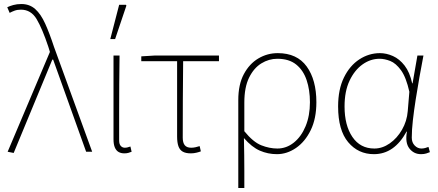

<svg xmlns="http://www.w3.org/2000/svg" viewBox="-20 -754 2178 954"><path d="M48 6 18 0 228 -496 220 -522Q190 -612 162 -659Q134 -706 84 -706Q66 -706 52.5 -701Q39 -696 28 -690L16 -718Q28 -724 46 -729Q64 -734 86 -734Q127 -734 155 -709Q183 -684 204.5 -636.5Q226 -589 248 -522L438 0H408L244 -458H240Z M598 8Q581 8 569 1Q557 -6 550.5 -21.5Q544 -37 544 -62V-478H574Q573 -406 572.5 -336Q572 -266 572 -196.5Q572 -127 572 -56Q572 -38 580 -29Q588 -20 600 -20Q607 -20 613 -21.5Q619 -23 628 -26L634 0Q627 3 618 5.5Q609 8 598 8ZM528 -560 572 -730H606L608 -726L552 -560Z M928 8Q903 8 888 -0.5Q873 -9 866.5 -27.5Q860 -46 860 -76V-450H682V-474L748 -478H1068V-450H890Q889 -354 888.5 -260Q888 -166 888 -70Q888 -45 898 -32.5Q908 -20 930 -20Q941 -20 952 -22.5Q963 -25 972 -28L978 -2Q971 1 957 4.5Q943 8 928 8Z M1164 180V-257Q1164 -334 1191.5 -385.5Q1219 -437 1263.5 -463.5Q1308 -490 1360 -490Q1456 -490 1504 -423.5Q1552 -357 1552 -246Q1552 -165 1524 -107.5Q1496 -50 1451 -19Q1406 12 1356 12Q1311 12 1271 -5.5Q1231 -23 1192 -68Q1193 -20 1193.5 18Q1194 56 1194 94Q1194 132 1194 180ZM1358 -16Q1403 -16 1440 -45.5Q1477 -75 1498.5 -127Q1520 -179 1520 -246Q1520 -307 1503.5 -356Q1487 -405 1451.5 -433.5Q1416 -462 1358 -462Q1316 -462 1278.5 -439Q1241 -416 1217.5 -368Q1194 -320 1194 -244V-102Q1238 -48 1278.5 -32Q1319 -16 1358 -16Z M1838 12Q1760 12 1710 -47.5Q1660 -107 1660 -225Q1660 -310 1689 -369Q1718 -428 1765.5 -459Q1813 -490 1868 -490Q1900 -490 1932.5 -475.5Q1965 -461 1990.5 -428Q2016 -395 2028 -340H2030L2054 -478H2084Q2074 -426 2064 -370Q2054 -314 2045.5 -259.5Q2037 -205 2031.5 -156.5Q2026 -108 2026 -70Q2026 -46 2040.5 -31Q2055 -16 2074 -16Q2083 -16 2092.5 -18.5Q2102 -21 2109 -24L2116 2Q2109 5 2098 8.5Q2087 12 2072 12Q2036 12 2014 -16.5Q1992 -45 2002 -100H2000Q1939 12 1838 12ZM1840 -16Q1880 -16 1916.5 -41.5Q1953 -67 1977.5 -109.5Q2002 -152 2006 -202L2014 -298Q1998 -370 1972.5 -405Q1947 -440 1919 -451Q1891 -462 1866 -462Q1821 -462 1781.5 -434Q1742 -406 1717 -353.5Q1692 -301 1692 -225Q1692 -131 1731 -73.5Q1770 -16 1840 -16Z"/></svg>

Font: Source Sans 3 VF
Style: Regular
Weight: 200
Designer: Paul D. Hunt
Foundry: Adobe
Version: Version 3.046;hotconv 1.0.118;makeotfexe 2.5.65603